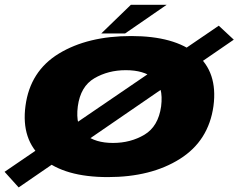

<svg xmlns="http://www.w3.org/2000/svg" viewBox="-78 -750 1016 818"><path d="M-58.5 -18 1.5 48.5 918 -581 854 -640.5ZM381.5 4.5Q565.5 4.5 688.2 -72.8Q811 -150 831.5 -298.5Q850.5 -443 757.8 -519.8Q665 -596.5 481 -596.5Q296 -596.5 173 -521.8Q50 -447 30.5 -298.5Q11.5 -154 104.2 -74.8Q197 4.5 381.5 4.5ZM403.5 -141Q328.5 -141 285.5 -176Q242.5 -211 253.5 -297Q265 -382 324 -416.5Q383 -451 458 -451Q534 -451 576.5 -416.8Q619 -382.5 608.5 -297Q596.5 -211.5 537.5 -176.2Q478.5 -141 403.5 -141ZM353.5 -607.5H455L632 -729.5H479.5Z"/></svg>

Font: Anybody Expanded ExtraBold
Style: Italic
Weight: 800
Width: 7
Italic angle: -10°
Version: Version 1.113;gftools[0.9.25]